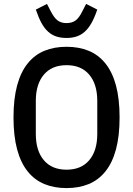

<svg xmlns="http://www.w3.org/2000/svg" viewBox="-20 -949 680 981"><path d="M320 12Q257 12 207 -8.5Q157 -29 121.5 -73Q86 -117 67.5 -185.5Q49 -254 49 -349Q49 -444 67.5 -512.5Q86 -581 121.5 -625Q157 -669 207 -689.5Q257 -710 320 -710Q383 -710 433 -689.5Q483 -669 518.5 -625Q554 -581 572.5 -512.5Q591 -444 591 -349Q591 -254 572.5 -185.5Q554 -117 518.5 -73Q483 -29 433 -8.5Q383 12 320 12ZM320 -82Q395 -82 436 -130.5Q477 -179 477 -265V-433Q477 -519 436 -567.5Q395 -616 320 -616Q245 -616 204 -567.5Q163 -519 163 -433V-265Q163 -179 204 -130.5Q245 -82 320 -82ZM320 -755Q291 -755 268 -762.5Q245 -770 226 -787Q207 -804 192 -831.5Q177 -859 163 -900L220 -929L239 -892Q257 -857 275 -844Q293 -831 320 -831Q347 -831 365.5 -844Q384 -857 401 -892L420 -929L477 -900Q463 -859 447.5 -831.5Q432 -804 413 -787Q394 -770 371 -762.5Q348 -755 320 -755Z"/></svg>

Font: IBM Plex Sans Condensed Medium
Style: Regular
Weight: 500
Width: 3
Designer: Mike Abbink, Paul van der Laan, Pieter van Rosmalen
Foundry: Bold Monday
Version: Version 1.3